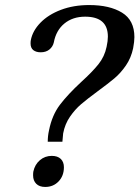

<svg xmlns="http://www.w3.org/2000/svg" viewBox="-20 -730 552 760"><path d="M174 -214Q186 -274 217 -315Q248 -356 302 -406Q345 -445 369.5 -475.5Q394 -506 402 -545Q407 -568 407 -585Q407 -664 317 -664Q268 -664 235 -637Q202 -610 193 -562Q189 -545 175.5 -534Q162 -523 141 -523Q123 -523 112 -531.5Q101 -540 101 -558Q101 -566 102 -571Q109 -608 140 -640Q171 -672 221 -691Q271 -710 333 -710Q414 -710 463 -680Q512 -650 512 -583Q512 -566 507 -539Q499 -501 478.5 -471Q458 -441 433 -420Q408 -399 367 -369Q325 -338 301 -317.5Q277 -297 257 -268Q237 -239 230 -202Q229 -195 227 -169H169Q169 -192 174 -214ZM111 -36Q111 -46 112 -51Q118 -79 138 -96Q158 -113 185 -113Q208 -113 220.5 -101Q233 -89 233 -68Q233 -34 212 -12Q191 10 159 10Q136 10 123.5 -2.5Q111 -15 111 -36Z"/></svg>

Font: Taviraj Medium
Style: Italic
Weight: 500
Italic angle: -12°
Designer: Katatrad Team
Foundry: CadsonDemak
Version: Version 1.001